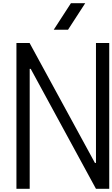

<svg xmlns="http://www.w3.org/2000/svg" viewBox="-20 -1187 707 1207"><path d="M317.7 -1000 425.8 -1166.7H515.6L407.6 -1000ZM166.7 0H83.3V-916.7H166L576.8 -162.8H583.3V-916.7H666.7V0H583.3L173.2 -753.9H166.7Z"/></svg>

Font: Monoid
Style: Regular
Weight: 400
Width: 4
Monospace: yes
Designer: Andreas Larsen (@larsenwork)
Version: Version 0.61